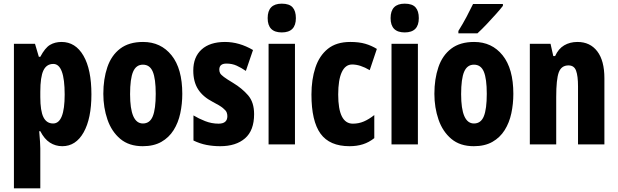

<svg xmlns="http://www.w3.org/2000/svg" viewBox="-20 -788 3374 1048"><path d="M316 -559Q392 -559 435.5 -484Q479 -409 479 -273Q479 -141 436.5 -65.5Q394 10 320 10Q283 10 252.5 -9.5Q222 -29 200 -72H194Q197 -37 198.5 -14Q200 9 200 22V240H56V-549H171L192 -478H200Q226 -527 253 -543Q280 -559 316 -559ZM271 -439Q234 -439 217 -403.5Q200 -368 200 -287V-258Q200 -183 217 -148.5Q234 -114 270 -114Q333 -114 333 -272Q333 -439 271 -439Z M975 -276Q975 -221 964 -169.5Q953 -118 927.5 -77.5Q902 -37 860.5 -13.5Q819 10 759 10Q684 10 636.5 -30Q589 -70 566.5 -135.5Q544 -201 544 -276Q544 -357 566 -421.5Q588 -486 636 -522.5Q684 -559 761 -559Q858 -559 916.5 -486Q975 -413 975 -276ZM690 -274Q690 -114 760 -114Q798 -114 814 -153.5Q830 -193 830 -276Q830 -358 814 -396.5Q798 -435 760 -435Q723 -435 706.5 -396.5Q690 -358 690 -274Z M1367 -165Q1367 -76 1317.5 -33Q1268 10 1182 10Q1143 10 1107 3Q1071 -4 1036 -21V-158Q1064 -141 1099.5 -127Q1135 -113 1173 -113Q1221 -113 1221 -154Q1221 -165 1217 -175Q1213 -185 1196.5 -198.5Q1180 -212 1141 -232Q1087 -260 1061 -301Q1035 -342 1035 -403Q1035 -477 1080.5 -518Q1126 -559 1208 -559Q1286 -559 1361 -515L1322 -401Q1297 -418 1272 -429.5Q1247 -441 1216 -441Q1177 -441 1177 -408Q1177 -397 1181.5 -388.5Q1186 -380 1202 -368Q1218 -356 1253 -335Q1301 -306 1334 -268Q1367 -230 1367 -165Z M1518 -768Q1559 -768 1577 -748Q1595 -728 1595 -689Q1595 -611 1518 -611Q1441 -611 1441 -689Q1441 -768 1518 -768ZM1590 -549V0H1446V-549Z M1888 10Q1779 10 1729.5 -58.5Q1680 -127 1680 -272Q1680 -354 1701.5 -419Q1723 -484 1769.5 -521.5Q1816 -559 1892 -559Q1940 -559 1974 -549Q2008 -539 2037 -521L1998 -405Q1946 -436 1902 -436Q1865 -436 1845.5 -394Q1826 -352 1826 -272Q1826 -113 1906 -113Q1938 -113 1966 -125Q1994 -137 2023 -160V-34Q1994 -11 1961 -0.5Q1928 10 1888 10Z M2189 -768Q2230 -768 2248 -748Q2266 -728 2266 -689Q2266 -611 2189 -611Q2112 -611 2112 -689Q2112 -768 2189 -768ZM2261 -549V0H2117V-549Z M2782 -276Q2782 -221 2771 -169.5Q2760 -118 2734.5 -77.5Q2709 -37 2667.5 -13.5Q2626 10 2566 10Q2491 10 2443.5 -30Q2396 -70 2373.5 -135.5Q2351 -201 2351 -276Q2351 -357 2373 -421.5Q2395 -486 2443 -522.5Q2491 -559 2568 -559Q2665 -559 2723.5 -486Q2782 -413 2782 -276ZM2497 -274Q2497 -114 2567 -114Q2605 -114 2621 -153.5Q2637 -193 2637 -276Q2637 -358 2621 -396.5Q2605 -435 2567 -435Q2530 -435 2513.5 -396.5Q2497 -358 2497 -274ZM2725 -756Q2712 -739 2688 -712Q2664 -685 2637 -656.5Q2610 -628 2586 -606H2482V-619Q2507 -659 2526.5 -696Q2546 -733 2562 -766H2725Z M3132 -559Q3201 -559 3240 -508Q3279 -457 3279 -361V0H3135V-317Q3135 -373 3124.5 -402Q3114 -431 3083 -431Q3044 -431 3030 -393Q3016 -355 3016 -259V0H2872V-549H2985L3000 -482H3010Q3028 -522 3059.5 -540.5Q3091 -559 3132 -559Z"/></svg>

Font: Noto Sans Gujarati ExtraCondensed ExtraBold
Style: Regular
Weight: 800
Width: 2
Designer: Jelle Bosma - Monotype Design Team, Universal Thirst
Foundry: Monotype Imaging Inc.
Version: Version 2.106; ttfautohint (v1.8.4.7-5d5b)